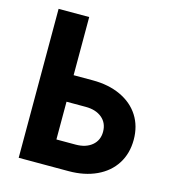

<svg xmlns="http://www.w3.org/2000/svg" viewBox="-109 -820 817 909"><g transform="rotate(15 300.0 -365.0)"><path d="M66 0V-730H216V-445H310Q388 -445 447 -417.5Q506 -390 538 -340Q570 -290 570 -223Q570 -156 538 -105.5Q506 -55 447 -27.5Q388 0 310 0ZM310 -130Q360 -130 390 -155Q420 -180 420 -222Q420 -265 390 -290Q360 -315 310 -315H216V-130Z"/></g></svg>

Font: JetBrains Mono Extra Bold
Style: Regular
Weight: 800
Monospace: yes
Designer: Philipp Nurullin, Konstantin Bulenkov
Foundry: JetBrains
Version: 2.002